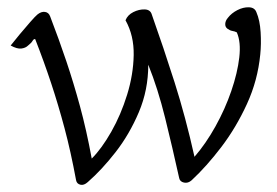

<svg xmlns="http://www.w3.org/2000/svg" viewBox="-20 -510 778 540"><path d="M238 -64Q266 -92 293 -139.5Q320 -187 337.5 -243.5Q355 -300 356 -355Q357 -410 333 -453Q339 -468 355 -476Q371 -484 387 -483.5Q403 -483 407 -469Q440 -376 471 -278.5Q502 -181 527 -69Q559 -106 586 -154.5Q613 -203 630.5 -254Q648 -305 653 -348.5Q658 -392 646 -419Q640 -422 633.5 -423Q627 -424 620 -429Q613 -434 613.5 -443Q614 -452 621 -460Q631 -473 647.5 -481.5Q664 -490 680 -489.5Q696 -489 701 -476Q711 -453 713 -419.5Q715 -386 712 -357Q705 -284 674.5 -217.5Q644 -151 602.5 -96.5Q561 -42 519 -3Q509 6 497.5 3.5Q486 1 484 -9Q465 -95 444.5 -178Q424 -261 397 -328Q397 -257 370.5 -194.5Q344 -132 305 -82Q266 -32 227 2Q216 12 206 9.5Q196 7 194 -3Q179 -84 161.5 -149.5Q144 -215 124 -275.5Q104 -336 79 -400Q75 -401 71.5 -395Q68 -389 59 -382Q52 -375 40 -373.5Q28 -372 10 -382Q20 -395 35.5 -413.5Q51 -432 65 -448Q79 -464 85 -469Q96 -478 106.5 -476.5Q117 -475 121 -464Q146 -399 166.5 -338Q187 -277 205 -211Q223 -145 238 -64Z"/></svg>

Font: Diphylleia
Style: Regular
Weight: 400
Designer: Minha Hyung
Foundry: JAMO
Version: Version 1.000; ttfautohint (v1.8.4.7-5d5b);gftools[0.9.28]